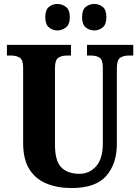

<svg xmlns="http://www.w3.org/2000/svg" viewBox="-20 -941 708 971"><path d="M342 10Q270 10 214.5 -13Q159 -36 128 -86Q97 -136 97 -218V-600Q97 -639 79.5 -649.5Q62 -660 38 -660H15V-714H339V-660H317Q292 -660 275 -649Q258 -638 258 -596V-210Q258 -126 290.5 -94Q323 -62 382 -62Q432 -62 466 -100Q500 -138 500 -215V-600Q500 -639 483.5 -649.5Q467 -660 442 -660H420V-714H654V-660H630Q605 -660 588 -649Q571 -638 571 -596V-213Q571 -113 517.5 -51.5Q464 10 342 10ZM457 -787Q433 -787 414 -802Q395 -817 395 -854Q395 -892 414 -906.5Q433 -921 457 -921Q480 -921 499 -906.5Q518 -892 518 -854Q518 -817 499 -802Q480 -787 457 -787ZM270 -787Q247 -787 228 -802Q209 -817 209 -854Q209 -892 228 -906.5Q247 -921 270 -921Q293 -921 313 -906.5Q333 -892 333 -854Q333 -817 313 -802Q293 -787 270 -787Z"/></svg>

Font: Noto Serif Lao Condensed ExtraBold
Style: Regular
Weight: 800
Width: 3
Designer: Monotype Design Team
Foundry: Monotype Imaging Inc.
Version: Version 2.003; ttfautohint (v1.8.4.7-5d5b)